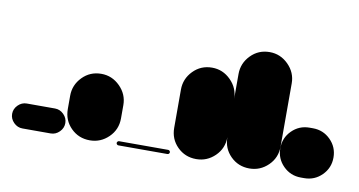

<svg xmlns="http://www.w3.org/2000/svg" viewBox="-42 -368 851 455"><g transform="rotate(10 384.0 -140.0)"><path d="M30 -60Q18 -60 9 -51Q0 -42 0 -30Q0 -18 9 -9Q18 0 30 0H98Q110 0 119 -9Q128 -18 128 -30Q128 -42 119 -51Q110 -60 98 -60Z M128 -64H256V-96H128ZM192 -128Q165 -128 146.5 -109Q128 -90 128 -64Q128 -37 146.5 -18.5Q165 0 192 0Q218 0 237 -18.5Q256 -37 256 -64Q256 -90 237 -109Q218 -128 192 -128ZM192 -160Q165 -160 146.5 -141Q128 -122 128 -96Q128 -69 146.5 -50.5Q165 -32 192 -32Q218 -32 237 -50.5Q256 -69 256 -96Q256 -122 237 -141Q218 -160 192 -160Z M261 -10Q259 -10 257.5 -8.5Q256 -7 256 -5Q256 -3 257.5 -1.5Q259 0 261 0H379Q381 0 382.5 -1.5Q384 -3 384 -5Q384 -7 382.5 -8.5Q381 -10 379 -10Z M384 -64H512V-156H384ZM448 -128Q421 -128 402.5 -109Q384 -90 384 -64Q384 -37 402.5 -18.5Q421 0 448 0Q474 0 493 -18.5Q512 -37 512 -64Q512 -90 493 -109Q474 -128 448 -128ZM448 -220Q421 -220 402.5 -201Q384 -182 384 -156Q384 -129 402.5 -110.5Q421 -92 448 -92Q474 -92 493 -110.5Q512 -129 512 -156Q512 -182 493 -201Q474 -220 448 -220Z M512 -64H640V-216H512ZM576 -128Q549 -128 530.5 -109Q512 -90 512 -64Q512 -37 530.5 -18.5Q549 0 576 0Q602 0 621 -18.5Q640 -37 640 -64Q640 -90 621 -109Q602 -128 576 -128ZM576 -280Q549 -280 530.5 -261Q512 -242 512 -216Q512 -189 530.5 -170.5Q549 -152 576 -152Q602 -152 621 -170.5Q640 -189 640 -216Q640 -242 621 -261Q602 -280 576 -280Z M700 -120Q675 -120 657.5 -102.5Q640 -85 640 -60Q640 -35 657.5 -17.5Q675 0 700 0H708Q733 0 750.5 -17.5Q768 -35 768 -60Q768 -85 750.5 -102.5Q733 -120 708 -120Z"/></g></svg>

Font: Wavefont
Style: Bold
Weight: 700
Version: Version 3.004;gftools[0.9.33]